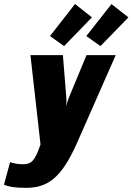

<svg xmlns="http://www.w3.org/2000/svg" viewBox="-133 -720 658 953"><path d="M-3.9 212.4C106.9 212.4 172.4 159.2 246.1 -3.4L441.4 -446.3H296.4L210.9 -240.2C204.6 -226.1 199.7 -210 197.3 -195.8H196.3L196.8 -218.3L195.8 -240.2L179.2 -446.3H18.1L67.9 -4.4L67.4 -1C39.6 79.1 23.4 95.2 -20 95.2C-45.4 95.2 -64.9 90.8 -83 85L-113.3 196.8C-91.8 206.1 -62.5 212.4 -3.9 212.4ZM365.7 -491.2 504.4 -633.8 420.4 -699.7 295.4 -541ZM185.1 -491.2 323.2 -633.8 239.3 -700.2 115.2 -541Z"/></svg>

Font: Roboto Flex Super Cond Black
Style: Italic
Weight: 900
Width: 3
Italic angle: -10°
Designer: Berlow after Robertson
Foundry: Google
Version: Version 3.200;Glyphs 3.3 (3311)